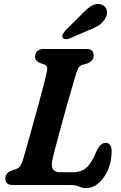

<svg xmlns="http://www.w3.org/2000/svg" viewBox="-20 -952 622 988"><path d="M338 0H46.5Q23.5 0 15.2 -9.8Q7 -19.5 7.5 -34.5Q8 -49 17 -59Q26 -69 40 -74.5L60 -81Q76 -86 83.8 -97.2Q91.5 -108.5 99 -133Q106.5 -158.5 119.8 -205.2Q133 -252 148.8 -308.8Q164.5 -365.5 179.8 -421.2Q195 -477 206.5 -521.8Q218 -566.5 222 -588Q227 -612.5 208.5 -620L185.5 -628Q174 -633.5 167.2 -641Q160.5 -648.5 160.5 -661Q160.5 -678.5 172 -689.2Q183.5 -700 205.5 -700H423.5Q446 -700 454 -690.2Q462 -680.5 462 -666Q462 -651 452.8 -640.8Q443.5 -630.5 431 -626L406 -619Q393.5 -615.5 386.5 -606.5Q379.5 -597.5 372.5 -576Q361.5 -539.5 346.8 -488.2Q332 -437 316.2 -381.2Q300.5 -325.5 286.5 -273.2Q272.5 -221 262.2 -181.5Q252 -142 249 -125Q242.5 -92.5 253.8 -79.2Q265 -66 288.5 -66H355.5Q399 -66 425.5 -89.8Q452 -113.5 476.5 -174Q497.5 -217 522.5 -217Q539.5 -217 547 -205Q554.5 -193 554.5 -173Q554.5 -124.5 536.8 -81.2Q519 -38 489 -11Q459 16 422.5 16Q402.5 16 386.5 8Q370.5 0 338 0ZM393 -871Q421.5 -902.5 447.5 -919.8Q473.5 -937 501 -929Q523.5 -921.5 529 -900.8Q534.5 -880 522.5 -858.5Q510.5 -837 490.2 -823Q470 -809 436.5 -796.5L337 -753.5Q326.5 -749.5 316.5 -750.8Q306.5 -752 302.5 -759Q298.5 -767.5 303.5 -776.5Q308.5 -785.5 316.5 -795.5Z"/></svg>

Font: Fraunces 9pt S100 SemiBold
Style: Italic
Weight: 600
Italic angle: -16°
Version: Version 1.000; ttfautohint (v1.8.3)